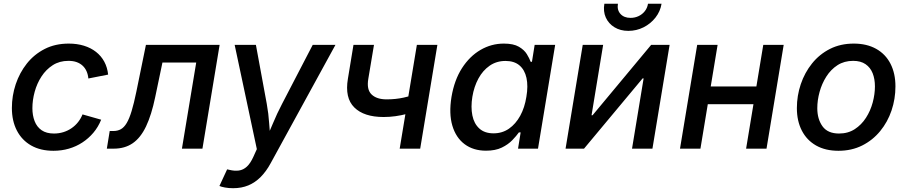

<svg xmlns="http://www.w3.org/2000/svg" viewBox="-20 -782 4774 1010"><path d="M261.2 11.2Q192.9 11.2 144 -16.6Q95.2 -44.4 68.8 -95.2Q42.5 -146 42.5 -213.9Q42.5 -278.3 62.7 -338.9Q83 -399.4 121.3 -447.8Q159.7 -496.1 215.1 -524.4Q270.5 -552.7 341.8 -552.7Q385.3 -552.7 421.6 -541.5Q458 -530.3 485.1 -509Q512.2 -487.8 528.6 -457.5Q544.9 -427.2 548.8 -389.6L444.8 -369.1Q442.9 -390.1 435.3 -407.2Q427.7 -424.3 414.6 -436.5Q401.4 -448.7 383.1 -455.3Q364.7 -461.9 339.8 -461.9Q293 -461.9 257.6 -439.2Q222.2 -416.5 198.2 -379.6Q174.3 -342.8 162.4 -299.1Q150.4 -255.4 150.4 -212.9Q150.4 -175.3 162.1 -144.8Q173.8 -114.3 199 -96.9Q224.1 -79.6 263.7 -79.6Q290 -79.6 313.5 -86.9Q336.9 -94.2 356.4 -107.7Q376 -121.1 390.6 -139.6Q405.3 -158.2 414.1 -180.2L512.2 -152.3Q496.6 -113.8 471.2 -83.7Q445.8 -53.7 413.3 -32.5Q380.9 -11.2 342.3 0Q303.7 11.2 261.2 11.2Z M542 0 557.1 -92.8H576.2Q598.6 -92.8 615.7 -102.3Q632.8 -111.8 646.5 -134.8Q660.2 -157.7 672.4 -198Q684.6 -238.3 697.3 -299.8L747.6 -545.9H1135.3L1044.9 0H937L1012.2 -453.1H834.5L796.4 -271Q776.9 -177.2 748.3 -117.2Q719.7 -57.1 678.2 -28.6Q636.7 0 578.1 0Z M1134.3 196.3 1174.8 108.9 1186 111.3Q1213.9 118.2 1236.8 115Q1259.8 111.8 1278.6 94.5Q1297.4 77.1 1313 42.5L1331.1 2.4L1214.4 -545.9H1326.2L1383.3 -235.8Q1392.6 -184.1 1396 -132.8Q1399.4 -81.5 1405.3 -30.8H1372.1Q1394.5 -81.5 1415.8 -133.1Q1437 -184.6 1463.9 -235.8L1625 -545.9H1744.6L1404.3 75.7Q1380.9 119.1 1351.6 148.7Q1322.3 178.2 1286.6 193.1Q1251 208 1206.5 208Q1182.6 208 1163.1 204.3Q1143.6 200.7 1134.3 196.3Z M1998 -166.5Q1894.5 -166.5 1843.8 -216.8Q1793 -267.1 1810.1 -367.7L1839.4 -545.9H1947.3L1917.5 -367.7Q1907.7 -311 1934.6 -285.2Q1961.4 -259.3 2013.7 -259.3Q2061.5 -259.3 2103.5 -268.6Q2145.5 -277.8 2190.9 -292.5L2175.3 -199.7Q2148.9 -190.4 2120.4 -182.9Q2091.8 -175.3 2061 -170.9Q2030.3 -166.5 1998 -166.5ZM2082.5 0 2172.9 -545.9H2280.8L2190.4 0Z M2536.6 10.7Q2470.2 10.7 2424.3 -23.4Q2378.4 -57.6 2359.6 -120.8Q2340.8 -184.1 2355 -272Q2370.1 -361.3 2410.4 -423.8Q2450.7 -486.3 2507.8 -519.5Q2564.9 -552.7 2630.4 -552.7Q2681.2 -552.7 2709.5 -536.1Q2737.8 -519.5 2751.5 -497.1Q2765.1 -474.6 2771.5 -457H2778.3L2792.5 -545.9H2900.4L2810.1 0H2705.1L2718.8 -85.4H2709.5Q2696.8 -67.4 2675 -44.7Q2653.3 -22 2619.6 -5.6Q2585.9 10.7 2536.6 10.7ZM2576.2 -80.6Q2622.1 -80.6 2657.5 -105.2Q2692.9 -129.9 2716.6 -173.1Q2740.2 -216.3 2749 -272.9Q2758.8 -329.6 2749.5 -372.1Q2740.2 -414.6 2712.6 -438Q2685.1 -461.4 2639.2 -461.4Q2591.8 -461.4 2555.7 -436.3Q2519.5 -411.1 2496.6 -368.7Q2473.6 -326.2 2464.8 -272.9Q2456.1 -218.8 2464.8 -175Q2473.6 -131.3 2501.5 -106Q2529.3 -80.6 2576.2 -80.6Z M3412.1 0H3304.7L3365.7 -369.6H3360.4L3052.2 0H2955.1L3045.4 -545.9H3152.8L3091.8 -175.8H3097.2L3405.3 -545.9H3502.4ZM3285.2 -619.6Q3243.2 -619.6 3212.2 -638.7Q3181.2 -657.7 3166.7 -689.9Q3152.3 -722.2 3159.2 -762.2H3230.5Q3225.1 -729.5 3243.9 -708.7Q3262.7 -688 3296.9 -688Q3319.8 -688 3339.4 -697.3Q3358.9 -706.5 3372.1 -723.4Q3385.3 -740.2 3388.7 -762.2H3460Q3453.6 -722.2 3428.2 -689.7Q3402.8 -657.2 3365.5 -638.4Q3328.1 -619.6 3285.2 -619.6Z M3985.8 -327.1 3970.2 -233.9H3675.3L3690.9 -327.1ZM3754.9 -545.9 3664.6 0H3557.1L3647.5 -545.9ZM4102.5 -545.9 4012.2 0H3904.8L3995.1 -545.9Z M4390.6 11.2Q4321.8 11.2 4272.9 -16.6Q4224.1 -44.4 4198 -95Q4171.9 -145.5 4171.9 -213.4Q4171.9 -278.3 4192.4 -339.1Q4212.9 -399.9 4251.7 -448.2Q4290.5 -496.6 4345.9 -524.7Q4401.4 -552.7 4471.2 -552.7Q4539.6 -552.7 4588.9 -525.1Q4638.2 -497.6 4664.3 -446.8Q4690.4 -396 4690.4 -327.6Q4690.4 -261.7 4669.9 -200.9Q4649.4 -140.1 4610.1 -92.3Q4570.8 -44.4 4515.4 -16.6Q4460 11.2 4390.6 11.2ZM4393.6 -79.6Q4440.9 -79.6 4476.3 -102.5Q4511.7 -125.5 4535.4 -162.4Q4559.1 -199.2 4570.8 -242.9Q4582.5 -286.6 4582.5 -327.6Q4582.5 -366.2 4570.6 -396.5Q4558.6 -426.8 4533.2 -444.3Q4507.8 -461.9 4467.8 -461.9Q4420.9 -461.9 4385.7 -439.2Q4350.6 -416.5 4326.9 -379.2Q4303.2 -341.8 4291.3 -298.3Q4279.3 -254.9 4279.3 -212.9Q4279.3 -155.8 4306.6 -117.7Q4334 -79.6 4393.6 -79.6Z"/></svg>

Font: Inter Medium
Style: Italic
Weight: 500
Italic angle: -9.3988°
Designer: Rasmus Andersson
Foundry: rsms
Version: Version 4.001;git-66647c0bb